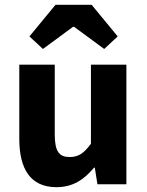

<svg xmlns="http://www.w3.org/2000/svg" viewBox="-20 -764 608 796"><path d="M210 -744 102 -613 158 -561 283 -653H287L412 -561L468 -613L360 -744ZM60 -188C60 -64 106 12 214 12C282 12 328 -19 370 -69H373L384 0H504V-496H357V-168C328 -129 306 -113 269 -113C226 -113 207 -135 207 -207V-496H60Z"/></svg>

Font: Cambridge Sans Bold
Style: Regular
Weight: 700
Version: Version 2.020;PS 002.020;hotconv 1.0.88;makeotf.lib2.5.64775